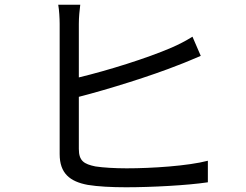

<svg xmlns="http://www.w3.org/2000/svg" viewBox="-20 -789 1040 811"><path d="M313 -380C438 -412 620 -469 733 -514C763 -525 799 -541 828 -553L793 -634C764 -616 735 -601 705 -588C601 -543 434 -491 313 -462V-688C313 -716 316 -746 319 -769H226C230 -746 232 -712 232 -688V-138C232 -57 275 -22 351 -8C393 -1 452 2 512 2C621 2 771 -6 858 -19V-110C774 -88 621 -78 515 -78C466 -78 415 -81 383 -86C335 -96 313 -109 313 -160Z"/></svg>

Font: Source Han Sans CN Regular
Style: Regular
Weight: 400
Designer: Ryoko NISHIZUKA (kana & ideographs); Paul D. Hunt (Latin, Greek & Cyrillic); Wenlong ZHANG (bopomofo); Sandoll Communica
Foundry: Adobe Systems Incorporated
Version: Version 1.004;PS 1.004;hotconv 1.0.82;makeotf.lib2.5.63406